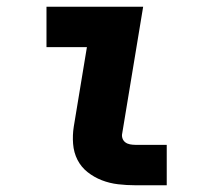

<svg xmlns="http://www.w3.org/2000/svg" viewBox="-20 -550 640 570"><path d="M382 0Q356 0 330.5 -3Q305 -6 282 -15Q259 -24 240 -39Q221 -54 210 -75.5Q199 -97 197 -123Q195 -149 199 -174L238 -410H118V-530H405L343 -155Q341 -147 343.5 -139.5Q346 -132 352 -127.5Q358 -123 366 -121.5Q374 -120 382 -120H475V0Z"/></svg>

Font: Iosevka Curly Slab HvEx
Style: Italic
Weight: 900
Width: 7
Italic angle: -9°
Monospace: yes
Designer: Belleve Invis
Foundry: Belleve Invis
Version: Version 11.1.0; ttfautohint (v1.8.3)